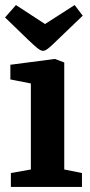

<svg xmlns="http://www.w3.org/2000/svg" viewBox="-20 -739 355 759"><path d="M23 0V-55L102 -69V-409L21 -425V-483L197 -506L234 -492V-69L304 -55V0ZM150 -538Q141 -538 127 -549.5Q113 -561 91 -582L0 -670L43 -719L158 -644L275 -719L307 -677L208 -582Q187 -561 173 -549.5Q159 -538 150 -538Z"/></svg>

Font: Faustina Light
Style: Bold
Weight: 700
Version: Version 1.200